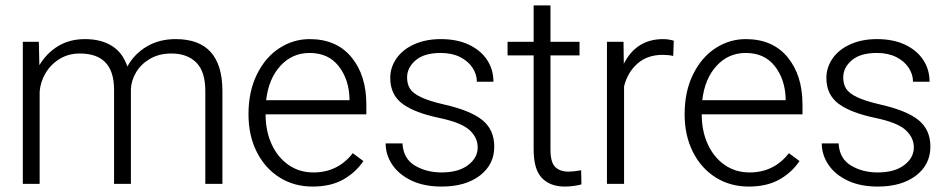

<svg xmlns="http://www.w3.org/2000/svg" viewBox="-20 -677 3492 707"><path d="M64 -523H123L125 -437Q152 -482 194.5 -507.5Q237 -533 293 -533Q352 -533 392 -508Q432 -483 449 -432Q474 -478 520 -505.5Q566 -533 627 -533Q799 -533 799 -342V0H736V-342Q736 -414 702.5 -447Q669 -480 611 -480Q566 -480 532.5 -460.5Q499 -441 481 -410.5Q463 -380 462 -348V0H400V-347Q400 -480 274 -480Q232 -480 199.5 -460Q167 -440 148 -408Q129 -376 126 -340V0H64Z M895 -256Q895 -340 926 -403Q957 -466 1008.5 -499.5Q1060 -533 1120 -533Q1219 -533 1274 -466.5Q1329 -400 1329 -292V-256H958Q958 -195 980 -146.5Q1002 -98 1042 -70Q1082 -42 1134 -42Q1224 -42 1279 -113L1318 -84Q1290 -42 1244 -16Q1198 10 1131 10Q1063 10 1009.5 -23.5Q956 -57 925.5 -117.5Q895 -178 895 -256ZM960 -308H1267V-314Q1265 -385 1227 -433.5Q1189 -482 1120 -482Q1056 -482 1012.5 -434.5Q969 -387 960 -308Z M1601 -242Q1508 -261 1462.5 -294.5Q1417 -328 1417 -390Q1417 -429 1440 -462Q1463 -495 1505.5 -514Q1548 -533 1603 -533Q1663 -533 1706.5 -512.5Q1750 -492 1773.5 -456.5Q1797 -421 1797 -376H1736Q1736 -403 1720 -427.5Q1704 -452 1674 -467Q1644 -482 1603 -482Q1542 -482 1510.5 -455Q1479 -428 1479 -392Q1479 -367 1490 -350Q1501 -333 1530.5 -319Q1560 -305 1616 -292Q1713 -270 1756.5 -234.5Q1800 -199 1800 -137Q1800 -71 1747 -30.5Q1694 10 1606 10Q1542 10 1495.5 -12Q1449 -34 1424.5 -70.5Q1400 -107 1400 -149H1462Q1465 -93 1507.5 -67.5Q1550 -42 1606 -42Q1668 -42 1703.5 -69Q1739 -96 1739 -134Q1739 -170 1709.5 -197.5Q1680 -225 1601 -242Z M2074 -45Q2090 -45 2120 -50L2121 2Q2111 5 2094 7.5Q2077 10 2060 10Q2006 10 1975.5 -21.5Q1945 -53 1945 -127V-473H1849V-523H1945V-657H2007V-523H2114V-473H2007V-127Q2007 -79 2024.5 -62Q2042 -45 2074 -45Z M2215 -523H2276L2277 -442Q2323 -533 2422 -533Q2433 -533 2444.5 -531Q2456 -529 2461 -527L2459 -471Q2442 -475 2420 -475Q2364 -475 2327.5 -443Q2291 -411 2278 -359V0H2215Z M2501 -256Q2501 -340 2532 -403Q2563 -466 2614.5 -499.5Q2666 -533 2726 -533Q2825 -533 2880 -466.5Q2935 -400 2935 -292V-256H2564Q2564 -195 2586 -146.5Q2608 -98 2648 -70Q2688 -42 2740 -42Q2830 -42 2885 -113L2924 -84Q2896 -42 2850 -16Q2804 10 2737 10Q2669 10 2615.5 -23.5Q2562 -57 2531.5 -117.5Q2501 -178 2501 -256ZM2566 -308H2873V-314Q2871 -385 2833 -433.5Q2795 -482 2726 -482Q2662 -482 2618.5 -434.5Q2575 -387 2566 -308Z M3207 -242Q3114 -261 3068.5 -294.5Q3023 -328 3023 -390Q3023 -429 3046 -462Q3069 -495 3111.5 -514Q3154 -533 3209 -533Q3269 -533 3312.5 -512.5Q3356 -492 3379.5 -456.5Q3403 -421 3403 -376H3342Q3342 -403 3326 -427.5Q3310 -452 3280 -467Q3250 -482 3209 -482Q3148 -482 3116.5 -455Q3085 -428 3085 -392Q3085 -367 3096 -350Q3107 -333 3136.5 -319Q3166 -305 3222 -292Q3319 -270 3362.5 -234.5Q3406 -199 3406 -137Q3406 -71 3353 -30.5Q3300 10 3212 10Q3148 10 3101.5 -12Q3055 -34 3030.5 -70.5Q3006 -107 3006 -149H3068Q3071 -93 3113.5 -67.5Q3156 -42 3212 -42Q3274 -42 3309.5 -69Q3345 -96 3345 -134Q3345 -170 3315.5 -197.5Q3286 -225 3207 -242Z"/></svg>

Font: Freesentation 3 Light
Style: Regular
Weight: 300
Designer: glyphs from Roboto by Christian Robertson / Hangul glyphs from Noto Sans CJK(Source Han Sans) by Jang Soo-young and Kang
Foundry: PT&
Version: Version 2.001